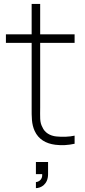

<svg xmlns="http://www.w3.org/2000/svg" viewBox="-20 -739 435 987"><path d="M186.5 -518.8H363.5V-562.5H186.5V-718.8H142.7V-562.5H10.4V-518.8H142.7V-186.5C142.7 -137.5 141.7 -102.1 158.3 -65.6C178.1 -22.9 215.6 -1 264.6 5.2C297.9 9.4 330.2 7.3 363.5 0V-41.7C335.4 -35.4 301 -34.4 269.8 -37.5C237.5 -40.6 209.4 -57.3 197.9 -85.4C183.3 -111.5 186.5 -137.5 186.5 -186.5ZM164.6 156.2H196.9C200 186.5 175 196.9 164.6 196.9V228.1C189.6 228.1 227.1 209.4 227.1 156.2V93.8H164.6Z"/></svg>

Font: Manrope3 Thin
Style: Regular
Weight: 100
Width: 4
Designer: Mikhail Sharanda
Foundry: Mikhail Sharanda
Version: Version 3.000;PS 003.000;hotconv 1.0.88;makeotf.lib2.5.64775